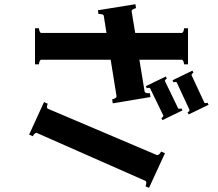

<svg xmlns="http://www.w3.org/2000/svg" viewBox="-20 -809 1040 916"><path d="M961 -317Q966 -317 970 -319L975 -309L880 -263L875 -273Q879 -275 882 -278.5Q885 -282 884 -285L823 -416Q822 -418 817 -418Q812 -418 808 -416L803 -426L898 -472L903 -462Q899 -460 896 -456.5Q893 -453 894 -450L955 -319Q956 -317 961 -317ZM836 -290Q842 -290 846 -292L850 -282L755 -236L750 -246Q754 -248 757 -251.5Q760 -255 759 -258L696 -388Q695 -390 690 -390Q684 -390 680 -388L676 -398L771 -444L776 -434Q772 -432 769 -428.5Q766 -425 767 -422L830 -292Q831 -290 836 -290ZM877 -674V-502H858Q858 -509 855 -516.5Q852 -524 847 -524H645L670 -372Q671 -367 680 -365Q689 -363 695 -365L698 -346L518 -316L515 -335Q522 -336 529.5 -340.5Q537 -345 536 -350L508 -524H177Q172 -524 169 -516.5Q166 -509 166 -502H147V-674H166Q166 -667 169 -659.5Q172 -652 177 -652H488L475 -734Q474 -739 465.5 -741Q457 -743 450 -742L447 -760L626 -789L629 -770Q622 -769 614.5 -764.5Q607 -760 608 -755L625 -652H847Q852 -652 855 -659.5Q858 -667 858 -674ZM729 -69H731Q739 -69 749 -86L767 -78L691 87L674 80Q678 72 678 63Q678 55 674 54L155 -175H153Q146 -175 136 -159L119 -167L190 -322L208 -314Q204 -308 204 -299Q204 -292 209 -290Z"/></svg>

Font: Aoboshi One
Style: Regular
Weight: 400
Designer: IKIMOJI
Foundry: Natsumi Matsuba
Version: Version 1.000; ttfautohint (v1.8.3)